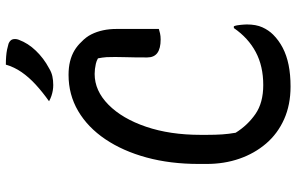

<svg xmlns="http://www.w3.org/2000/svg" viewBox="-194 -774 989 640"><g transform="rotate(-90 300.0 -454.5)"><path d="M331 20Q270 20 222 -1.5Q174 -23 141 -61.5Q108 -100 90.5 -150.5Q73 -201 73 -260V-286Q73 -381 94.5 -460Q116 -539 155.5 -597.5Q195 -656 249.5 -688Q304 -720 370 -720Q395 -720 415 -715Q435 -710 451 -700.5Q467 -691 480 -677Q496 -662 505 -644Q514 -626 518.5 -605Q523 -584 523 -560V-419Q517 -417 508 -415Q499 -413 488 -413Q458 -413 443 -424Q428 -435 428 -458Q428 -503 429 -534Q430 -565 429 -593Q428 -607 425 -622Q416 -627 407 -629Q389 -633 373 -633Q317 -633 270.5 -587Q224 -541 197 -461.5Q170 -382 170 -280V-259Q170 -230 171.5 -208Q173 -186 177 -163Q202 -123 239.5 -97Q277 -71 336 -71Q399 -71 446 -96Q493 -121 526 -169H532Q534 -164 535 -158.5Q536 -153 536.5 -147.5Q537 -142 537.5 -136.5Q538 -131 538 -126Q538 -95 528.5 -74Q519 -53 504 -38Q485 -19 460 -6Q435 7 403 13.5Q371 20 331 20ZM404 -929Q419 -929 431.5 -928Q444 -927 454 -925Q464 -923 474 -920Q486 -915 488.5 -906Q491 -897 487 -886Q481 -870 472 -856Q463 -842 450.5 -829Q438 -816 423.5 -805Q409 -794 392 -785Q379 -777 365.5 -774Q352 -771 336 -771Q327 -771 318 -772.5Q309 -774 300 -777Q291 -780 282 -785Q313 -807 337.5 -829.5Q362 -852 379 -876.5Q396 -901 404 -929Z"/></g></svg>

Font: Code D Ace
Style: Regular
Weight: 400
Version: Version 1.085; ttfautohint (v1.8.4.7-5d5b);Nerd Fonts 3.0.2